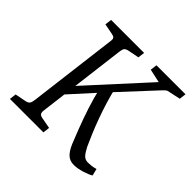

<svg xmlns="http://www.w3.org/2000/svg" viewBox="-150 -708 856 856"><g transform="rotate(45 277.5 -280.5)"><path d="M155 -165 162 -226 432 -522 368 -536 372 -568H555L551 -536L500 -525Q493 -524 487 -522Q481 -520 468 -506L288 -312ZM16 0 20 -32 71 -42Q86 -45 91 -52Q96 -59 98 -75L151 -500Q153 -513 149 -518.5Q145 -524 134 -526L82 -536L86 -568H294L290 -536L239 -526Q224 -523 219 -516.5Q214 -510 212 -493L159 -68Q158 -55 162.5 -49.5Q167 -44 177 -42L231 -32L227 0ZM425 7Q401 7 385 -7Q369 -21 355 -53Q344 -80 327 -124Q310 -168 293.5 -218.5Q277 -269 267 -314L314 -367Q322 -332 333.5 -294Q345 -256 358.5 -219Q372 -182 385.5 -150Q399 -118 410 -94Q423 -68 434 -56.5Q445 -45 463 -45Q472 -45 484.5 -46.5Q497 -48 510 -52L518 -19Q503 -10 475.5 -1.5Q448 7 425 7Z"/></g></svg>

Font: Yrsa Light
Style: Italic
Weight: 300
Italic angle: -7.10001°
Designer: Anna Giedrys (Yrsa+Rasa design), David Brezina (Yrsa art-direction, Rasa art-direction, design)
Foundry: Rosetta Type Foundry
Version: Version 2.004